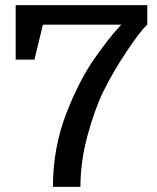

<svg xmlns="http://www.w3.org/2000/svg" viewBox="-20 -727 609 747"><path d="M293 0H186Q186 -151 238 -286Q289 -416 348 -500Q404 -579 438 -616L452 -631H147L114 -495H41V-707H553V-632Q521 -600 469.5 -522Q418 -444 383.5 -374Q349 -304 321 -201.5Q293 -99 293 0Z"/></svg>

Font: Belgrano
Style: Regular
Weight: 400
Version: Version 1.002